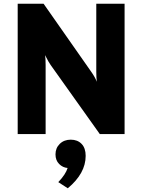

<svg xmlns="http://www.w3.org/2000/svg" viewBox="-20 -720 763 1031"><path d="M649 0H516L252 -371Q242 -384 222 -424Q225 -407 225 -371V0H75V-700H214L471 -333Q490 -306 500 -281Q497 -302 497 -334V-700H649ZM293 258Q333 216 343 182Q317 180 297.5 160.5Q278 141 278 109Q278 75 301 52.5Q324 30 360 30Q396 30 418 52.5Q440 75 440 117Q440 211 344 291Z"/></svg>

Font: Overpass Heavy
Style: Regular
Weight: 900
Designer: Delve Withrington, Thomas Jockin
Foundry: Delve Fonts
Version: Version 3.000;DELV;Overpass